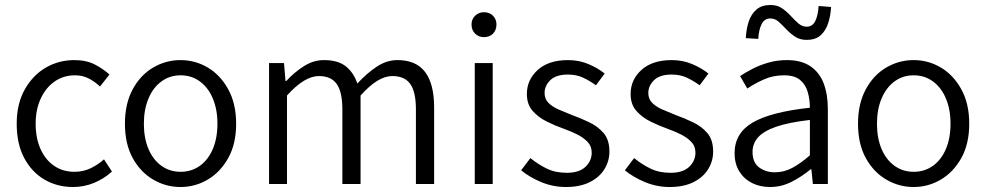

<svg xmlns="http://www.w3.org/2000/svg" viewBox="-20 -738 3954 770"><path d="M273 12Q209 12 158 -18Q107 -48 77 -104.5Q47 -161 47 -242Q47 -322 79.5 -379.5Q112 -437 164 -467Q216 -497 278 -497Q326 -497 360 -479.5Q394 -462 419 -439L381 -391Q360 -411 335.5 -423.5Q311 -436 281 -436Q235 -436 199.5 -411.5Q164 -387 143.5 -343Q123 -299 123 -242Q123 -184 142.5 -140.5Q162 -97 197 -73Q232 -49 279 -49Q314 -49 344 -63.5Q374 -78 397 -99L429 -50Q397 -21 357 -4.5Q317 12 273 12Z M704 12Q645 12 594 -18Q543 -48 512 -104.5Q481 -161 481 -242Q481 -322 512 -379.5Q543 -437 594 -467Q645 -497 704 -497Q763 -497 813.5 -467Q864 -437 895.5 -379.5Q927 -322 927 -242Q927 -161 895.5 -104.5Q864 -48 813.5 -18Q763 12 704 12ZM704 -49Q748 -49 781.5 -73Q815 -97 833.5 -140.5Q852 -184 852 -242Q852 -299 833.5 -343Q815 -387 781.5 -411.5Q748 -436 704 -436Q661 -436 627.5 -411.5Q594 -387 575.5 -343Q557 -299 557 -242Q557 -184 575.5 -140.5Q594 -97 627.5 -73Q661 -49 704 -49Z M1059 0V-485H1119L1125 -413H1128Q1160 -448 1198.5 -472.5Q1237 -497 1279 -497Q1336 -497 1367.5 -471.5Q1399 -446 1413 -403Q1452 -445 1491.5 -471Q1531 -497 1574 -497Q1649 -497 1685 -449Q1721 -401 1721 -308V0H1648V-299Q1648 -369 1625.5 -401Q1603 -433 1553 -433Q1524 -433 1492.5 -413.5Q1461 -394 1426 -355V0H1353V-299Q1353 -369 1330.5 -401Q1308 -433 1259 -433Q1201 -433 1131 -355V0Z M1884 0V-485H1956V0ZM1921 -589Q1900 -589 1885.5 -603Q1871 -617 1871 -640Q1871 -661 1885.5 -675Q1900 -689 1921 -689Q1943 -689 1957 -675Q1971 -661 1971 -640Q1971 -617 1957 -603Q1943 -589 1921 -589Z M2250 12Q2198 12 2151 -7.5Q2104 -27 2070 -55L2107 -104Q2138 -79 2172.5 -62Q2207 -45 2253 -45Q2303 -45 2328 -69Q2353 -93 2353 -126Q2353 -152 2336 -169.5Q2319 -187 2293.5 -199.5Q2268 -212 2240 -222Q2206 -234 2172 -251Q2138 -268 2115.5 -294Q2093 -320 2093 -361Q2093 -418 2136.5 -457.5Q2180 -497 2258 -497Q2302 -497 2340 -481Q2378 -465 2405 -443L2370 -396Q2345 -414 2318.5 -426.5Q2292 -439 2258 -439Q2210 -439 2187 -416.5Q2164 -394 2164 -365Q2164 -341 2179.5 -325.5Q2195 -310 2220 -299Q2245 -288 2273 -277Q2309 -264 2343.5 -247.5Q2378 -231 2401 -204Q2424 -177 2424 -130Q2424 -92 2404 -59.5Q2384 -27 2345 -7.5Q2306 12 2250 12Z M2666 12Q2614 12 2567 -7.5Q2520 -27 2486 -55L2523 -104Q2554 -79 2588.5 -62Q2623 -45 2669 -45Q2719 -45 2744 -69Q2769 -93 2769 -126Q2769 -152 2752 -169.5Q2735 -187 2709.5 -199.5Q2684 -212 2656 -222Q2622 -234 2588 -251Q2554 -268 2531.5 -294Q2509 -320 2509 -361Q2509 -418 2552.5 -457.5Q2596 -497 2674 -497Q2718 -497 2756 -481Q2794 -465 2821 -443L2786 -396Q2761 -414 2734.5 -426.5Q2708 -439 2674 -439Q2626 -439 2603 -416.5Q2580 -394 2580 -365Q2580 -341 2595.5 -325.5Q2611 -310 2636 -299Q2661 -288 2689 -277Q2725 -264 2759.5 -247.5Q2794 -231 2817 -204Q2840 -177 2840 -130Q2840 -92 2820 -59.5Q2800 -27 2761 -7.5Q2722 12 2666 12Z M3068 12Q3028 12 2996 -4Q2964 -20 2945 -50.5Q2926 -81 2926 -124Q2926 -204 2998.5 -246.5Q3071 -289 3228 -306Q3228 -338 3219.5 -368.5Q3211 -399 3188.5 -417.5Q3166 -436 3124 -436Q3080 -436 3042.5 -419Q3005 -402 2977 -383L2948 -433Q2969 -447 2998 -462Q3027 -477 3062 -487Q3097 -497 3136 -497Q3194 -497 3230.5 -472Q3267 -447 3283.5 -403Q3300 -359 3300 -300V0H3240L3234 -59H3231Q3196 -30 3155 -9Q3114 12 3068 12ZM3087 -47Q3124 -47 3157 -64.5Q3190 -82 3228 -115V-257Q3142 -247 3092 -229.5Q3042 -212 3020 -187Q2998 -162 2998 -129Q2998 -86 3024.5 -66.5Q3051 -47 3087 -47ZM3215 -578Q3188 -578 3168.5 -591Q3149 -604 3133 -621Q3117 -638 3102.5 -651Q3088 -664 3069 -664Q3046 -664 3034.5 -641.5Q3023 -619 3021 -582L2971 -585Q2973 -623 2983 -652.5Q2993 -682 3014 -700Q3035 -718 3070 -718Q3097 -718 3116 -705Q3135 -692 3151 -674.5Q3167 -657 3182 -644Q3197 -631 3215 -631Q3239 -631 3250 -654.5Q3261 -678 3263 -714L3313 -710Q3311 -674 3301 -644Q3291 -614 3270.5 -596Q3250 -578 3215 -578Z M3644 12Q3585 12 3534 -18Q3483 -48 3452 -104.5Q3421 -161 3421 -242Q3421 -322 3452 -379.5Q3483 -437 3534 -467Q3585 -497 3644 -497Q3703 -497 3753.5 -467Q3804 -437 3835.5 -379.5Q3867 -322 3867 -242Q3867 -161 3835.5 -104.5Q3804 -48 3753.5 -18Q3703 12 3644 12ZM3644 -49Q3688 -49 3721.5 -73Q3755 -97 3773.5 -140.5Q3792 -184 3792 -242Q3792 -299 3773.5 -343Q3755 -387 3721.5 -411.5Q3688 -436 3644 -436Q3601 -436 3567.5 -411.5Q3534 -387 3515.5 -343Q3497 -299 3497 -242Q3497 -184 3515.5 -140.5Q3534 -97 3567.5 -73Q3601 -49 3644 -49Z"/></svg>

Font: Assistant ExtraLight
Style: Regular
Weight: 400
Version: Version 3.000